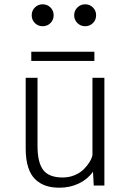

<svg xmlns="http://www.w3.org/2000/svg" viewBox="-20 -863 610 893"><path d="M214.8 -755.8Q200 -741 178.5 -741Q157 -741 142.2 -755.8Q127.5 -770.5 127.5 -792Q127.5 -813.5 142.2 -828.2Q157 -843 178.5 -843Q200 -843 214.8 -828.2Q229.5 -813.5 229.5 -792Q229.5 -770.5 214.8 -755.8ZM376 -741Q355 -741 340 -755.8Q325 -770.5 325 -792Q325 -813.5 340 -828.2Q355 -843 376 -843Q397.5 -843 412.2 -828.2Q427 -813.5 427 -792Q427 -770.5 412.2 -755.8Q397.5 -741 376 -741ZM125.5 -622.5H419V-579.5H125.5ZM256 10Q221 10 193.8 1Q166.5 -8 144.8 -28.2Q123 -48.5 111.2 -84.8Q99.5 -121 99.5 -172.5V-501H154.5V-184.5Q154.5 -107 181.2 -72.2Q208 -37.5 271.5 -37.5Q301 -37.5 326.5 -48Q352 -58.5 368.8 -75Q385.5 -91.5 396 -108.5Q406.5 -125.5 410 -141V-501H465.5V0H416L412.5 -64.5Q388 -29.5 347 -9.8Q306 10 256 10Z"/></svg>

Font: League Mono Narrow UltraLight
Style: Regular
Weight: 200
Width: 3
Designer: Tyler Finck
Foundry: The League of Moveable Type / Tyler Finck
Version: Version 2.210